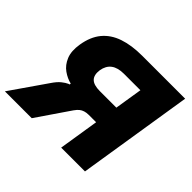

<svg xmlns="http://www.w3.org/2000/svg" viewBox="-177 -906 1107 1107"><g transform="rotate(45 376.5 -352.5)"><path d="M-14 0 137 -218Q159 -251 179 -267Q199 -283 215 -290L222 -292L223 -300Q189 -308 157 -330.5Q125 -353 108 -394Q91 -435 101 -496Q113 -570 151 -616Q189 -662 252 -683.5Q315 -705 401 -705H751L639 0H445L484 -246H424Q406 -246 391.5 -241.5Q377 -237 366 -228Q355 -219 343 -202L205 0ZM372 -388H507L534 -557H400Q350 -557 322 -536Q294 -515 287 -473Q281 -430 301.5 -409Q322 -388 372 -388Z"/></g></svg>

Font: Nunito Sans 6pt Black
Style: Italic
Weight: 900
Italic angle: -9°
Version: Version 3.101;gftools[0.9.27]